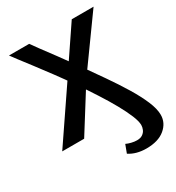

<svg xmlns="http://www.w3.org/2000/svg" viewBox="-208 -786 1059 1152"><g transform="rotate(-30 321.0 -210.0)"><path d="M467 238Q433 238 403 230Q373 222 349 206L370 150Q384 157 404.5 162Q425 167 443 167Q467 167 482 156.5Q497 146 503.5 130.5Q510 115 510 100Q510 74 492.5 31.5Q475 -11 445 -65Q415 -119 376 -179.5Q337 -240 294 -303Q250 -367 206.5 -425.5Q163 -484 126.5 -532Q90 -580 64.5 -613Q39 -646 31 -658H171Q181 -643 209.5 -604.5Q238 -566 279 -511Q320 -456 367 -390Q418 -318 467 -247.5Q516 -177 555.5 -112Q595 -47 618.5 8.5Q642 64 642 105Q642 161 596 199.5Q550 238 467 238ZM20 0 271 -369 307 -423 466 -658H617L379 -327L347 -279L172 0Z"/></g></svg>

Font: Ysabeau
Style: Bold
Weight: 700
Designer: Christian Thalmann (Catharsis Fonts)
Version: Version 2.000;gftools[0.9.27.dev2+g8671c4b]